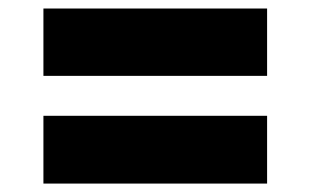

<svg xmlns="http://www.w3.org/2000/svg" viewBox="-20 -521 730 451"><path d="M82 -342.8V-501H607.4V-342.8ZM82 -89.8V-249H607.4V-89.8Z"/></svg>

Font: Inter 18pt Black
Style: Regular
Weight: 900
Designer: Rasmus Andersson
Foundry: rsms
Version: Version 4.001;git-66647c0bb